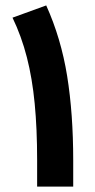

<svg xmlns="http://www.w3.org/2000/svg" viewBox="-20 -692 353 712"><path d="M251.5 0H117.7V-98.6Q117.7 -214.8 108.6 -308.3Q99.6 -401.9 79.6 -479.7Q59.6 -557.6 26.4 -626.5L151.4 -671.9Q206.5 -549.8 229 -410.2Q251.5 -270.5 251.5 -97.2Z"/></svg>

Font: Vazirmatn UI FD ExtraBold
Style: Regular
Weight: 800
Designer: Saber Rastikerdar
Foundry: Saber Rastikerdar
Version: Version 33.003